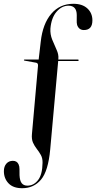

<svg xmlns="http://www.w3.org/2000/svg" viewBox="-70 -748 507 1013"><path d="M238 -438.5 237.5 -434H341Q345 -434 345 -430.5Q345 -426 340 -426H237L195 39.5Q184.5 155 146.2 200Q108 245 47 245Q-0.5 245 -25 219.2Q-49.5 193.5 -49.5 155Q-49.5 130.5 -36.5 115.5Q-23.5 100.5 -2 100.5Q19.5 100.5 28 119Q33 130 32.8 144Q32.5 158 33 176.5Q34.5 206 44.8 218.8Q55 231.5 75 231.5Q107.5 231.5 130.5 202.5Q153.5 173.5 154.5 111Q155 87 145.8 70.2Q136.5 53.5 124.5 38.2Q112.5 23 104.2 4.8Q96 -13.5 98.5 -40.5L130.5 -401Q131.5 -415 121 -417L60 -428Q56 -428.5 56 -431.5Q56 -434 61 -434H134L145 -528.5Q155.5 -622.5 200.5 -675.2Q245.5 -728 317.5 -728Q364.5 -728 391 -703.5Q417.5 -679 417.5 -640.5Q417.5 -589.5 372.5 -589.5Q346.5 -589.5 337 -616Q334 -628 334.8 -641.2Q335.5 -654.5 335 -668.5Q334.5 -718 291.5 -718Q256 -718 228.5 -686.2Q201 -654.5 196 -597.5Q194 -567 205.5 -538.8Q217 -510.5 228.5 -485.5Q240 -460.5 238 -438.5Z"/></svg>

Font: Fraunces 144pt S000
Style: Regular
Weight: 400
Version: Version 1.000; ttfautohint (v1.8.3)